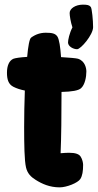

<svg xmlns="http://www.w3.org/2000/svg" viewBox="-20 -797 421 827"><path d="M312 -585C328 -585 381 -647 381 -680C381 -709 376 -761 371 -767C365 -775 356 -777 337 -777C305 -777 280 -760 280 -741C280 -730 284 -703 292 -679C279 -654 273 -625 273 -614C273 -597 296 -585 312 -585ZM329 -417C346 -432 352 -466 352 -489C352 -502 347 -534 316 -544C309 -546 280 -549 243 -551C240 -594 235 -628 227 -640C218 -653 204 -656 177 -656C154 -656 133 -649 114 -635C107 -630 101 -598 97 -552C65 -550 47 -547 38 -544C19 -536 10 -513 10 -484C10 -455 16 -434 38 -423C52 -416 67 -411 87 -407C85 -354 84 -298 84 -250C84 -175 85 -106 92 -76C98 -50 113 -35 134 -22C161 -5 194 10 237 10C267 10 315 -9 326 -26C335 -40 338 -60 338 -87C338 -95 335 -111 327 -123C320 -133 306 -139 277 -139C267 -139 254 -138 241 -137C244 -200 245 -308 245 -401C290 -402 318 -407 329 -417Z"/></svg>

Font: Manosque
Style: Regular
Weight: 400
Designer: Ariel Martín Pérez
Foundry: Ariel Martín Pérez
Version: Version 1.005;hotconv 1.0.109;makeotfexe 2.5.65596